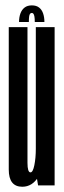

<svg xmlns="http://www.w3.org/2000/svg" viewBox="-20 -703 244 728"><path d="M124.4 0 115.8 -51.5V-600H187.1V0ZM84.2 -600V-217.4Q84.2 -122.2 84.2 -85.8Q84.2 -49.4 95.6 -49.4Q104.8 -49.4 110.3 -76.9Q115.8 -104.4 115.8 -138.8L149.5 -127.3Q149.5 -72.1 126.1 -33.5Q102.7 5.1 64.6 5.1Q13.2 5.1 13.2 -60Q13.2 -125.1 13.2 -219.8V-600ZM100.8 -682.6Q117.7 -682.6 128.2 -674.4Q138.7 -666.2 143.5 -651.9Q148.4 -637.6 148.4 -619.5H111.9Q111.9 -632.8 110.5 -640.3Q109.2 -647.7 106.7 -650.8Q104.3 -653.9 100.8 -653.9Q96.6 -653.9 94 -650.7Q91.4 -647.5 90.4 -639.9Q89.4 -632.3 89.4 -619.5H52.2Q52.2 -637.6 57.4 -651.9Q62.6 -666.2 73.3 -674.4Q84 -682.6 100.8 -682.6Z"/></svg>

Font: Anybody UltraCondensed Thin
Style: Regular
Weight: 100
Width: 1
Designer: Tyler Finck
Foundry: Etcetera Type Company
Version: Version 1.110